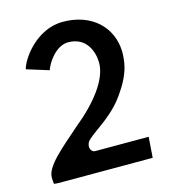

<svg xmlns="http://www.w3.org/2000/svg" viewBox="-105 -789 761 863"><g transform="rotate(-15 275.5 -357.5)"><path d="M51 -542 154 -510C164 -542 208 -610 266 -610C352 -610 377 -535 377 -485C377 -408 306 -317 204 -234C119 -159 36 -93 38 -40C38 -29 39 -21 40 -12C46 -11 53 -10 62 -10H499L506 -106H257C243 -106 235 -120 235 -133C235 -143 240 -155 248 -162C290 -202 373 -240 433 -334C465 -381 484 -426 488 -470C503 -578 442 -682 310 -702C296 -704 282 -705 266 -705C142 -705 61 -586 51 -542Z"/></g></svg>

Font: Bluebird
Style: LiNrw
Weight: 300
Designer: Jasper
Foundry: Cannot Into Space Fonts
Version: Version 0.98